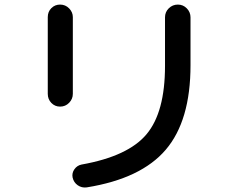

<svg xmlns="http://www.w3.org/2000/svg" viewBox="-20 -770 1040 838"><path d="M811.5 -694.3V-485.4Q811.5 -243.2 703.6 -116.7Q595.7 9.8 358.4 47.9Q336.9 50.8 319.3 38.6Q301.8 26.4 296.9 4.9Q293 -14.6 304.7 -31.2Q316.4 -47.9 335.9 -51.8Q539.1 -87.9 619.6 -184.1Q700.2 -280.3 700.2 -482.4V-694.3Q700.2 -717.8 716.8 -733.9Q733.4 -750 756.3 -750Q779.3 -750 795.4 -733.4Q811.5 -716.8 811.5 -694.3ZM242.2 -304.7Q219.7 -304.7 204.1 -320.8Q188.5 -336.9 188.5 -360.4V-695.3Q188.5 -718.8 204.1 -734.4Q219.7 -750 242.2 -750Q265.6 -750 281.7 -733.4Q297.9 -716.8 297.9 -695.3V-360.4Q297.9 -337.9 281.7 -321.3Q265.6 -304.7 242.2 -304.7Z"/></svg>

Font: Rounded Mgen+ 1m medium
Style: Regular
Weight: 500
Designer: [Source Han Sans]
Ryoko NISHIZUKA  (kana & ideographs); Paul D. Hunt (Latin, Greek & Cyrillic); Wenlong ZHANG  (bopomofo
Version: Version 1.059.20150602